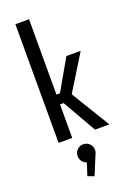

<svg xmlns="http://www.w3.org/2000/svg" viewBox="-196 -870 842 1216"><g transform="rotate(-20 225.0 -262.0)"><path d="M322 0 192.5 -226H168.5V0H76.5V-800H168.5V-292H192L311 -500H407.5L260 -261L419 0ZM278.5 119.5Q278.5 136 271 149L218.5 276.5L175.5 260.5L202.5 177Q184 171.5 172.5 155.8Q161 140 161 119.5Q161 96 178 78.8Q195 61.5 219.5 61.5Q244 61.5 261.2 78.5Q278.5 95.5 278.5 119.5Z"/></g></svg>

Font: League Mono Condensed
Style: Regular
Weight: 400
Width: 1
Designer: Tyler Finck
Foundry: The League of Moveable Type / Tyler Finck
Version: Version 2.210